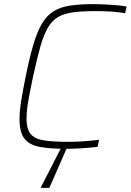

<svg xmlns="http://www.w3.org/2000/svg" viewBox="-20 -716 636 934"><path d="M305 8Q224 8 173 -1.5Q122 -11 98.5 -42Q75 -73 75 -136Q75 -174 83 -225Q91 -276 105 -344Q124 -438 143 -501.5Q162 -565 185.5 -603.5Q209 -642 242 -662Q275 -682 322.5 -689Q370 -696 436 -696Q463 -696 492.5 -694.5Q522 -693 549.5 -690.5Q577 -688 596 -684L589 -652Q570 -655 545.5 -657.5Q521 -660 496 -661Q471 -662 449 -662Q384 -662 339 -656.5Q294 -651 264 -634Q234 -617 213.5 -582.5Q193 -548 176.5 -490Q160 -432 141 -344Q126 -274 117.5 -224Q109 -174 109 -139Q109 -89 129 -64.5Q149 -40 194 -33Q239 -26 314 -26Q349 -26 390 -29Q431 -32 462 -36L455 -2Q434 1 408.5 3Q383 5 356.5 6.5Q330 8 305 8ZM179 198 180 193 284 -10H311L309 -5L220 198Z"/></svg>

Font: Saira Thin
Style: Italic
Weight: 100
Italic angle: -12°
Designer: Hector Gatti with collaboration of the Omnibus-Type team
Foundry: Omnibus-Type
Version: Version 1.101